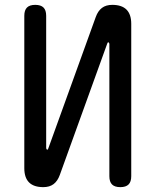

<svg xmlns="http://www.w3.org/2000/svg" viewBox="-20 -760 640 790"><path d="M520 -662V-35Q520 -12 509 -1Q498 10 475 10Q452 10 441 -1Q430 -12 430 -35V-580Q428 -586 426 -586Q424 -586 423 -584.5Q422 -583 421 -580L226 -40Q217 -15 200.5 -2.5Q184 10 158 10Q119 10 99.5 -9.5Q80 -29 80 -68V-695Q80 -718 91 -729Q102 -740 125 -740Q148 -740 159 -729Q170 -718 170 -695V-150Q172 -144 174 -144Q176 -144 177 -145.5Q178 -147 179 -150L374 -690Q383 -715 399.5 -727.5Q416 -740 442 -740Q481 -740 500.5 -720.5Q520 -701 520 -662Z"/></svg>

Font: Maple Mono Normal
Style: Regular
Weight: 400
Monospace: yes
Designer: subframe7536
Version: Version 7.000